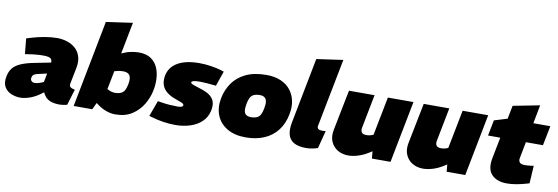

<svg xmlns="http://www.w3.org/2000/svg" viewBox="-75 -1182 4663 1604"><g transform="rotate(10 2256.5 -380.5)"><path d="M526 0Q508 4 491 6.5Q474 9 463 9Q379 9 343 -31Q307 -71 308 -126L301 -151L331 -309Q338 -344 322.5 -357.5Q307 -371 259 -371Q228 -371 195 -368Q162 -365 127 -359L105 -355L92 -487L131 -499Q187 -516 243 -525.5Q299 -535 348 -535Q392 -535 432.5 -522Q473 -509 503 -482.5Q533 -456 546 -414.5Q559 -373 548 -316L521 -180Q517 -160 527.5 -150.5Q538 -141 567 -135ZM128 9Q90 9 52.5 -6Q15 -21 -5.5 -55.5Q-26 -90 -15 -146Q-7 -188 15.5 -216.5Q38 -245 82 -264.5Q126 -284 199 -298L341 -326L320 -229L243 -212Q224 -208 213.5 -202.5Q203 -197 198.5 -190Q194 -183 192 -173Q188 -155 198.5 -144Q209 -133 225 -133Q237 -133 252.5 -136.5Q268 -140 285 -147L312 -159L346 -90L293 -51Q253 -22 209 -6.5Q165 9 128 9Z M935 9Q897 9 859 -4.5Q821 -18 789 -41L749 -70L830 -190L848 -181Q861 -174 875.5 -171Q890 -168 902 -168Q942 -168 965.5 -185.5Q989 -203 999 -258Q1006 -295 1001 -316.5Q996 -338 980 -347.5Q964 -357 938 -357Q924 -357 911.5 -355.5Q899 -354 888 -351L865 -345L824 -136L786 -100L739 0H581L724 -738L948 -770L881 -425L831 -472L912 -508Q942 -522 978 -528.5Q1014 -535 1041 -535Q1104 -535 1143 -508.5Q1182 -482 1201 -439Q1220 -396 1222.5 -345Q1225 -294 1215 -245Q1203 -182 1168 -123.5Q1133 -65 1075.5 -28Q1018 9 935 9Z M1444 9Q1393 9 1341 1Q1289 -7 1239 -22L1218 -28L1267 -162L1291 -158Q1332 -151 1368 -148.5Q1404 -146 1438 -146Q1459 -146 1470.5 -151Q1482 -156 1482 -166Q1482 -171 1478 -175.5Q1474 -180 1459.5 -186Q1445 -192 1414 -203Q1364 -220 1333 -245.5Q1302 -271 1291.5 -305.5Q1281 -340 1289 -383Q1303 -456 1371 -495.5Q1439 -535 1555 -535Q1606 -535 1657.5 -526.5Q1709 -518 1738 -509L1766 -500L1722 -373L1702 -375Q1673 -378 1643.5 -380.5Q1614 -383 1588 -383Q1546 -383 1530 -378Q1514 -373 1514 -365Q1514 -360 1519 -355.5Q1524 -351 1542.5 -344.5Q1561 -338 1602 -325Q1654 -309 1682.5 -286.5Q1711 -264 1719.5 -233Q1728 -202 1719 -161Q1707 -104 1667 -66Q1627 -28 1569 -9.5Q1511 9 1444 9Z M2040 9Q1946 9 1882.5 -29Q1819 -67 1793 -132Q1767 -197 1783 -279Q1797 -351 1837.5 -409Q1878 -467 1948.5 -501Q2019 -535 2123 -535Q2193 -535 2244.5 -513Q2296 -491 2327.5 -451.5Q2359 -412 2370 -360Q2381 -308 2369 -247Q2354 -165 2310 -107.5Q2266 -50 2197.5 -20.5Q2129 9 2040 9ZM2056 -165Q2094 -165 2117.5 -181Q2141 -197 2152 -254Q2160 -293 2156 -316Q2152 -339 2137 -349.5Q2122 -360 2096 -360Q2058 -360 2034.5 -343.5Q2011 -327 2000 -269Q1993 -231 1996.5 -208Q2000 -185 2015.5 -175Q2031 -165 2056 -165Z M2652 -8Q2631 -1 2605 4Q2579 9 2555 9Q2488 9 2450 -12.5Q2412 -34 2400.5 -76Q2389 -118 2400 -177L2509 -738L2733 -770L2620 -190Q2617 -174 2627.5 -165.5Q2638 -157 2661 -157Q2668 -157 2675.5 -157.5Q2683 -158 2691 -159Z M2911 9Q2860 9 2820.5 -14.5Q2781 -38 2762.5 -81.5Q2744 -125 2756 -183L2824 -525H3041L2985 -238Q2981 -215 2991 -200Q3001 -185 3032 -185Q3043 -185 3052 -186.5Q3061 -188 3070 -191L3090 -198L3154 -525H3371L3269 0H3111L3102 -100L3143 -84L3082 -46Q3038 -18 2993.5 -4.5Q2949 9 2911 9Z M3545 9Q3494 9 3454.5 -14.5Q3415 -38 3396.5 -81.5Q3378 -125 3390 -183L3458 -525H3675L3619 -238Q3615 -215 3625 -200Q3635 -185 3666 -185Q3677 -185 3686 -186.5Q3695 -188 3704 -191L3724 -198L3788 -525H4005L3903 0H3745L3736 -100L3777 -84L3716 -46Q3672 -18 3627.5 -4.5Q3583 9 3545 9Z M4256 9Q4172 9 4127.5 -37Q4083 -83 4102 -180L4137 -358H4033L4059 -491L4170 -525L4192 -638L4418 -682L4388 -525H4532L4499 -358H4354L4327 -217Q4323 -197 4333.5 -182.5Q4344 -168 4381 -168Q4391 -168 4402 -169Q4413 -170 4424 -171L4453 -175L4444 -25L4420 -18Q4375 -5 4333.5 2Q4292 9 4256 9Z"/></g></svg>

Font: REM Black
Style: Italic
Weight: 900
Italic angle: -11°
Designer: Octavio Pardo
Foundry: Ashler Design
Version: Version 1.005;gftools[0.9.28]